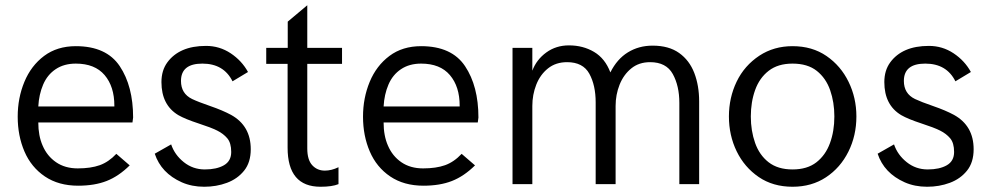

<svg xmlns="http://www.w3.org/2000/svg" viewBox="-20 -702 3768 732"><path d="M278 6Q203.5 6 151.2 -29.2Q99 -64.5 73.2 -124.5Q47.5 -184.5 47.5 -257Q47.5 -328.5 73 -390Q98.5 -451.5 148.2 -488.8Q198 -526 269 -526Q385.5 -526 436.5 -449.8Q487.5 -373.5 487.5 -254L485 -235H126Q126 -184.5 142.5 -147Q159.5 -107 193.8 -83.5Q228 -60 276.5 -60Q326 -60 360.2 -72.2Q394.5 -84.5 423.5 -115.5L474.5 -71.5Q432.5 -30 386.5 -12Q340.5 6 278 6ZM416 -296V-299Q416 -372 378.8 -415.8Q341.5 -459.5 269 -459.5Q224 -459.5 192.2 -438.2Q160.5 -417 144.5 -379.5Q128.5 -342 126 -296Z M758.5 10Q711.5 10 673 -7Q594.5 -42 570 -116L632.5 -151.5Q646 -111.5 680.8 -83.8Q715.5 -56 761 -56Q806 -56 833.8 -72Q861.5 -88 861.5 -122.5Q861.5 -157 846.5 -174.8Q831.5 -192.5 808 -204.2Q784.5 -216 738 -231Q686 -248 660 -263Q595.5 -301.5 595.5 -389Q595.5 -433.5 618 -464.2Q640.5 -495 677.2 -511Q714 -527 765.5 -527Q817 -527 859.5 -498.8Q902 -470.5 925.5 -427.5L866.5 -392Q833 -459.5 751.5 -459.5Q670 -459.5 670 -393.5Q670 -345 712.5 -324.5Q735.5 -313.5 782 -297.5Q828.5 -281.5 861 -264Q936 -222.5 936 -133Q936 -83 910.8 -51.5Q885.5 -20 845.2 -5Q805 10 758.5 10Z M1202 10Q1076.5 10 1076.5 -139V-458.5H995V-519.5H1077V-619.5L1151.5 -682V-519.5H1284V-458.5H1151.5V-136Q1151.5 -92.5 1170.5 -72Q1189.5 -51.5 1218.5 -51.5Q1243.5 -51.5 1270.5 -64.5V0Q1246 10 1202 10Z M1594.5 6Q1520 6 1467.8 -29.2Q1415.5 -64.5 1389.8 -124.5Q1364 -184.5 1364 -257Q1364 -328.5 1389.5 -390Q1415 -451.5 1464.8 -488.8Q1514.5 -526 1585.5 -526Q1702 -526 1753 -449.8Q1804 -373.5 1804 -254L1801.5 -235H1442.5Q1442.5 -184.5 1459 -147Q1476 -107 1510.2 -83.5Q1544.5 -60 1593 -60Q1642.5 -60 1676.8 -72.2Q1711 -84.5 1740 -115.5L1791 -71.5Q1749 -30 1703 -12Q1657 6 1594.5 6ZM1732.5 -296V-299Q1732.5 -372 1695.2 -415.8Q1658 -459.5 1585.5 -459.5Q1540.5 -459.5 1508.8 -438.2Q1477 -417 1461 -379.5Q1445 -342 1442.5 -296Z M2645.5 0H2570V-309.5Q2570 -374.5 2545 -419.8Q2520 -465 2458.5 -465Q2416 -465 2386.8 -441.2Q2357.5 -417.5 2342.2 -379.2Q2327 -341 2327 -298V0H2251V-311.5Q2251 -377 2226.8 -421Q2202.5 -465 2142 -465Q2099 -465 2069.2 -441.2Q2039.5 -417.5 2024.5 -379.2Q2009.5 -341 2009.5 -298V0H1934V-519.5H2009.5V-432.5Q2025.5 -475 2062.8 -502Q2100 -529 2149 -529Q2203 -529 2245 -504Q2287 -479 2307 -426Q2332.5 -477 2374 -502.5Q2415.5 -528 2468 -528Q2530 -528 2569.2 -500Q2608.5 -472 2627 -423.8Q2645.5 -375.5 2645.5 -315.5Z M3001.5 10Q2927 10 2872.5 -27.2Q2818 -64.5 2788.5 -125.2Q2759 -186 2759 -258Q2759 -329.5 2788.5 -390.8Q2818 -452 2875.5 -490Q2930.5 -526 3001.5 -526Q3076.5 -526 3131 -488.5Q3185.5 -451 3215.2 -390Q3245 -329 3245 -258Q3245 -185 3214.5 -123.8Q3184 -62.5 3129.2 -26.2Q3074.5 10 3001.5 10ZM3001.5 -56Q3057.5 -56 3092.5 -83.2Q3127.5 -110.5 3144.2 -156.2Q3161 -202 3161 -258Q3161 -312 3145 -358Q3129 -404 3094 -431.8Q3059 -459.5 3001.5 -459.5Q2946 -459.5 2910.8 -432.2Q2875.5 -405 2859 -359Q2842.5 -313 2842.5 -258Q2842.5 -203.5 2858.8 -157.2Q2875 -111 2910.2 -83.5Q2945.5 -56 3001.5 -56Z M3514.5 10Q3467.5 10 3429 -7Q3350.5 -42 3326 -116L3388.5 -151.5Q3402 -111.5 3436.8 -83.8Q3471.5 -56 3517 -56Q3562 -56 3589.8 -72Q3617.5 -88 3617.5 -122.5Q3617.5 -157 3602.5 -174.8Q3587.5 -192.5 3564 -204.2Q3540.5 -216 3494 -231Q3442 -248 3416 -263Q3351.5 -301.5 3351.5 -389Q3351.5 -433.5 3374 -464.2Q3396.5 -495 3433.2 -511Q3470 -527 3521.5 -527Q3573 -527 3615.5 -498.8Q3658 -470.5 3681.5 -427.5L3622.5 -392Q3589 -459.5 3507.5 -459.5Q3426 -459.5 3426 -393.5Q3426 -345 3468.5 -324.5Q3491.5 -313.5 3538 -297.5Q3584.5 -281.5 3617 -264Q3692 -222.5 3692 -133Q3692 -83 3666.8 -51.5Q3641.5 -20 3601.2 -5Q3561 10 3514.5 10Z"/></svg>

Font: Acari Sans
Style: Regular
Weight: 400
Designer: Alfredo Marco Pradil and Stefan Peev (font) & Cristiano Sobral (main changes)
Foundry: Alfredo Marco Pradil and Stefan Peev (font) & Cristiano Sobral (main changes)
Version: Version 1.063; ttfautohint (v1.8.3)